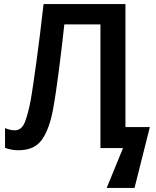

<svg xmlns="http://www.w3.org/2000/svg" viewBox="-20 -734 775 952"><path d="M602 -104V-714H196Q178 -554 160 -423.5Q142 -293 133 -241Q120 -172 104 -130Q88 -88 54 -88Q40 -88 28 -91Q16 -94 5 -99V-1Q36 11 71 11Q151 11 188 -41.5Q225 -94 243 -192Q257 -268 272.5 -389.5Q288 -511 299 -613H478V0H590L509 198H647L723 -104Z"/></svg>

Font: Noto Sans Display Medium
Style: Regular
Weight: 500
Designer: Monotype Design Team
Foundry: Monotype Imaging Inc.
Version: Version 1.900